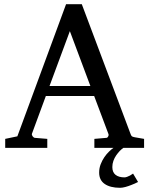

<svg xmlns="http://www.w3.org/2000/svg" viewBox="-20 -707 714 918"><path d="M640.1 163.1Q624 171.4 608.4 177.2Q595.2 182.6 580.3 186.8Q565.4 190.9 554.2 190.9Q507.3 190.9 480.7 172.6Q454.1 154.3 454.1 118.2Q454.1 97.2 461.2 78.6Q468.3 60.1 478.8 44.7Q489.3 29.3 501.5 17.6Q512.7 6.8 522.5 0H431.2V-43L488.8 -47.9Q493.7 -47.9 497.1 -54.4Q500.5 -61 499 -64.9L430.2 -248H199.2L132.8 -67.9Q131.8 -64.9 132.8 -61.5Q133.8 -58.1 136.2 -54.9Q138.7 -51.8 141.6 -49.8Q144.5 -47.9 147 -47.9L206.1 -43V0H4.9V-43L63 -55.2L295.9 -687H371.1L603 -69.8Q606.4 -59.6 609.6 -56.2Q612.8 -52.7 624 -50.8L668.9 -43V0H569.8Q561.5 5.9 552.7 14.6Q543.5 24.4 535.4 36.1Q527.3 47.9 522.2 62Q517.1 76.2 517.1 91.8Q517.1 116.7 532.5 128.9Q547.9 141.1 575.2 141.1Q580.6 141.1 587.9 138.4Q595.2 135.7 601.6 132.3Q608.9 128.4 616.2 123ZM314 -558.1 216.8 -295.9H412.1Z"/></svg>

Font: Charis SIL Eur
Style: Regular
Weight: 400
Foundry: SIL International
Version: Version 5.000